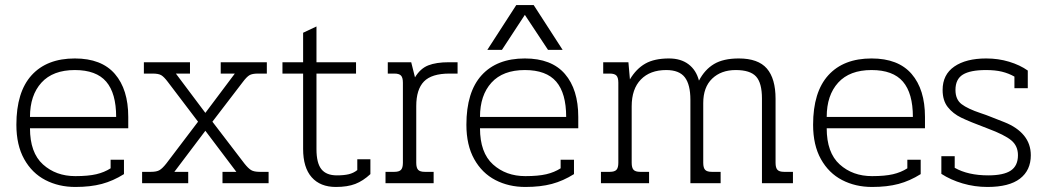

<svg xmlns="http://www.w3.org/2000/svg" viewBox="-20 -727 4156 762"><path d="M45 -232Q45 -362 105.5 -428.5Q166 -495 277 -495Q383 -495 436 -433.5Q489 -372 489 -263V-218H99Q99 -121 150.5 -74.5Q202 -28 279 -28Q330 -28 362 -35.5Q394 -43 419 -59V-93H472V-36Q429 -9 384 3Q339 15 279 15Q213 15 160 -12.5Q107 -40 76 -95.5Q45 -151 45 -232ZM441 -263Q441 -357 401.5 -403Q362 -449 277 -449Q190 -449 144.5 -399Q99 -349 99 -263Z M544 -45H579Q602 -45 613.5 -52Q625 -59 640 -78L766 -244L646 -402Q631 -422 620 -428.5Q609 -435 586 -435H551V-480H734V-435H678L795 -279L912 -435H856V-480H1039V-435H1004Q981 -435 970 -428.5Q959 -422 944 -402L823 -244L950 -78Q965 -59 976.5 -52Q988 -45 1011 -45H1046V0H863V-45H918L795 -208L672 -45H727V0H544Z M1183 -136V-435H1101V-480H1183V-597L1236 -622V-480H1393V-435H1236V-135Q1236 -80 1255.5 -55.5Q1275 -31 1317 -31Q1345 -31 1364 -35.5Q1383 -40 1398 -52V-95H1450V-36Q1421 -9 1390 3Q1359 15 1313 15Q1251 15 1217 -23.5Q1183 -62 1183 -136Z M1510 -45H1545Q1564 -45 1571.5 -53Q1579 -61 1579 -81V-399Q1579 -419 1571.5 -427Q1564 -435 1545 -435H1519V-480H1612L1627 -420Q1648 -455 1679.5 -467.5Q1711 -480 1762 -480H1796V-435H1764Q1693 -435 1662.5 -403.5Q1632 -372 1632 -306V-81Q1632 -61 1639.5 -53Q1647 -45 1666 -45H1701V0H1510Z M2029 -707H2098L2213 -529H2155L2063 -668L1972 -529H1914ZM1831 -232Q1831 -362 1891.5 -428.5Q1952 -495 2063 -495Q2169 -495 2222 -433.5Q2275 -372 2275 -263V-218H1885Q1885 -121 1936.5 -74.5Q1988 -28 2065 -28Q2116 -28 2148 -35.5Q2180 -43 2205 -59V-93H2258V-36Q2215 -9 2170 3Q2125 15 2065 15Q1999 15 1946 -12.5Q1893 -40 1862 -95.5Q1831 -151 1831 -232ZM2227 -263Q2227 -357 2187.5 -403Q2148 -449 2063 -449Q1976 -449 1930.5 -399Q1885 -349 1885 -263Z M2365 -45H2400Q2419 -45 2426.5 -53Q2434 -61 2434 -81V-399Q2434 -419 2426.5 -427Q2419 -435 2400 -435H2374V-480H2474L2480 -412Q2505 -454 2541 -474.5Q2577 -495 2635 -495Q2682 -495 2712.5 -472Q2743 -449 2754 -407Q2777 -451 2814 -473Q2851 -495 2912 -495Q2989 -495 3023.5 -455Q3058 -415 3058 -335V-81Q3058 -61 3065.5 -53Q3073 -45 3092 -45H3127V0H3004V-336Q3004 -398 2980.5 -423.5Q2957 -449 2900 -449Q2842 -449 2806.5 -415Q2771 -381 2771 -318V-81Q2771 -61 2778.5 -53Q2786 -45 2805 -45H2840V0H2720V-331Q2720 -391 2698 -420Q2676 -449 2624 -449Q2560 -449 2523.5 -411.5Q2487 -374 2487 -305V-81Q2487 -61 2494.5 -53Q2502 -45 2521 -45H2556V0H2365Z M3207 -232Q3207 -362 3267.5 -428.5Q3328 -495 3439 -495Q3545 -495 3598 -433.5Q3651 -372 3651 -263V-218H3261Q3261 -121 3312.5 -74.5Q3364 -28 3441 -28Q3492 -28 3524 -35.5Q3556 -43 3581 -59V-93H3634V-36Q3591 -9 3546 3Q3501 15 3441 15Q3375 15 3322 -12.5Q3269 -40 3238 -95.5Q3207 -151 3207 -232ZM3603 -263Q3603 -357 3563.5 -403Q3524 -449 3439 -449Q3352 -449 3306.5 -399Q3261 -349 3261 -263Z M3716 -37V-107H3769V-61Q3822 -31 3902 -31Q3963 -31 3991.5 -50Q4020 -69 4020 -111Q4020 -148 3993.5 -170Q3967 -192 3900 -217Q3828 -244 3795 -260Q3762 -276 3741.5 -302Q3721 -328 3721 -370Q3721 -431 3767.5 -463Q3814 -495 3894 -495Q3942 -495 3985 -482Q4028 -469 4059 -447V-377H4006V-423Q3983 -436 3956.5 -442.5Q3930 -449 3893 -449Q3831 -449 3801.5 -431Q3772 -413 3772 -370Q3772 -332 3796.5 -313.5Q3821 -295 3872 -278Q3896 -270 3908 -265Q3916 -262 3966.5 -242Q4017 -222 4044 -189Q4071 -156 4071 -111Q4071 -51 4028 -18Q3985 15 3899 15Q3848 15 3800.5 1Q3753 -13 3716 -37Z"/></svg>

Font: Pridi ExtraLight
Style: Regular
Weight: 275
Designer: Katatrad Team
Foundry: CadsonDemak
Version: Version 1.001